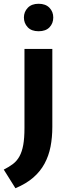

<svg xmlns="http://www.w3.org/2000/svg" viewBox="-65 -740 367 1020"><path d="M65 -480H213V-66Q213 -10 203.5 39Q194 88 171.5 129.5Q149 171 111.5 203.5Q74 236 17 260L-45 161Q-17 147 4 131Q25 115 38.5 90.5Q52 66 58.5 30Q65 -6 65 -60ZM140 -574Q102 -574 82 -595.5Q62 -617 62 -647Q62 -677 82.5 -698.5Q103 -720 140 -720Q177 -720 197.5 -699Q218 -678 218 -647Q218 -616 198 -595Q178 -574 140 -574Z"/></svg>

Font: Mukta Mahee ExtraBold
Style: Regular
Weight: 800
Designer: Shuchita Grover, Noopur Datye, Girish Dalvi, Yashodeep Gholap
Foundry: Ek Type
Version: Version 2.538;PS 1.000;hotconv 16.6.51;makeotf.lib2.5.65220;